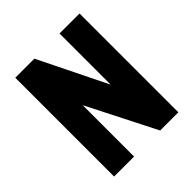

<svg xmlns="http://www.w3.org/2000/svg" viewBox="-188 -816 945 945"><g transform="rotate(-45 284.0 -344.0)"><path d="M66.6 0H205.8V-357.4L387.2 0H513.8V-687.8H374.6V-332L199.4 -687.8H66.6Z"/></g></svg>

Font: Secuela Light
Style: Regular
Weight: 300
Designer: Fernando Haro
Foundry: deFharo
Version: Version 1.708